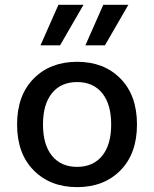

<svg xmlns="http://www.w3.org/2000/svg" viewBox="-20 -766 640 796"><path d="M334 -578.1 408.2 -746.1H512.2L415 -578.1ZM147.9 -578.1 222.2 -746.1H326.2L229 -578.1ZM119.6 -440.2Q188.5 -509.8 299.8 -509.8Q411.1 -509.8 479.5 -440.2Q547.9 -370.6 547.9 -250Q547.9 -129.4 479.5 -59.8Q411.1 9.8 299.8 9.8Q188.5 9.8 119.6 -59.8Q50.8 -129.4 50.8 -250Q50.8 -370.6 119.6 -440.2ZM299.8 -425.8Q232.9 -425.8 195.6 -379.9Q158.2 -334 158.2 -250Q158.2 -166 195.6 -120.1Q232.9 -74.2 299.8 -74.2Q366.2 -74.2 403.6 -120.1Q440.9 -166 440.9 -250Q440.9 -334 403.6 -379.9Q366.2 -425.8 299.8 -425.8Z"/></svg>

Font: Work Sans Medium
Style: Regular
Weight: 500
Designer: Wei Huang
Foundry: Wei Huang
Version: Version 2.012